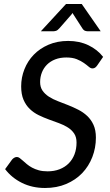

<svg xmlns="http://www.w3.org/2000/svg" viewBox="-20 -929 549 957"><path d="M5.5 0ZM465 -603.5Q459.5 -595.5 454 -591.8Q448.5 -588 440.5 -588Q432 -588 422.2 -596.5Q412.5 -605 398 -615.2Q383.5 -625.5 362.5 -634Q341.5 -642.5 310.5 -642.5Q279.5 -642.5 255.2 -633Q231 -623.5 214.2 -606.8Q197.5 -590 188.8 -567.8Q180 -545.5 180 -520Q180 -494.5 192 -477.2Q204 -460 223.5 -447.2Q243 -434.5 268 -425Q293 -415.5 319 -405.2Q345 -395 370 -382.2Q395 -369.5 414.5 -351.2Q434 -333 446 -306.8Q458 -280.5 458 -243Q458 -192 440.2 -146.2Q422.5 -100.5 389.8 -66.2Q357 -32 310 -12Q263 8 204.5 8Q140.5 8 89.2 -17.5Q38 -43 5.5 -86L40 -133.5Q44.5 -139 51 -142.8Q57.5 -146.5 64.5 -146.5Q71 -146.5 78.2 -141.2Q85.5 -136 94.2 -128Q103 -120 114 -110.8Q125 -101.5 139.8 -93.5Q154.5 -85.5 173.5 -80.2Q192.5 -75 217 -75Q250.5 -75 277.2 -85.5Q304 -96 322.8 -115Q341.5 -134 351.5 -160.2Q361.5 -186.5 361.5 -218.5Q361.5 -245.5 349.8 -263.2Q338 -281 318.5 -293.5Q299 -306 274.2 -315Q249.5 -324 223.5 -333.5Q197.5 -343 172.8 -355Q148 -367 128.5 -385.8Q109 -404.5 97.2 -431.8Q85.5 -459 85.5 -498.5Q85.5 -543 101.8 -584Q118 -625 148.2 -656.2Q178.5 -687.5 222 -706.2Q265.5 -725 320 -725Q376 -725 420.8 -703.5Q465.5 -682 494 -645.5ZM482 -773H418.5Q412.5 -773 404.8 -775.2Q397 -777.5 390 -788.5L346.5 -856Q343.5 -860 342 -864.5L335.5 -856L276.5 -788.5Q267 -777.5 258.8 -775.2Q250.5 -773 245 -773H183.5L309 -909H387.5Z"/></svg>

Font: Lato Medium
Style: Italic
Weight: 500
Italic angle: -7°
Designer: Lukasz Dziedzic
Foundry: tyPoland Lukasz Dziedzic
Version: Version 2.006; 2014-01-15